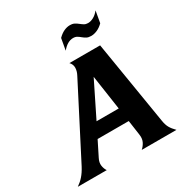

<svg xmlns="http://www.w3.org/2000/svg" viewBox="-204 -1056 1146 1207"><g transform="rotate(-30 369.0 -452.5)"><path d="M216 -92Q202 -65 205.5 -41Q209 -17 221 0H11Q25 -10 36 -19.5Q47 -29 57 -40.5Q67 -52 76.5 -66Q86 -80 96 -99L357 -606Q371 -632 371.5 -656.5Q372 -681 354 -700H577L676 -96Q681 -64 692.5 -43.5Q704 -23 727 0H475Q494 -17 504.5 -39Q515 -61 510 -93L495 -198H269ZM480 -298 443 -549 319 -298ZM452 -825Q411 -825 373 -779L388 -863Q410 -885 432 -895Q454 -905 475 -905Q495 -905 508 -898Q521 -891 532 -882Q543 -873 554.5 -866Q566 -859 582 -859Q602 -859 623 -870.5Q644 -882 662 -905L647 -820Q626 -799 603 -789Q580 -779 559 -779Q539 -779 526 -786Q513 -793 502.5 -802Q492 -811 480.5 -818Q469 -825 452 -825Z"/></g></svg>

Font: LT Museum
Style: Bold Italic
Weight: 700
Designer: Daniel Lyons
Foundry: LyonsType
Version: Version 1.011